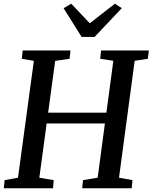

<svg xmlns="http://www.w3.org/2000/svg" viewBox="-22 -1015 822 1035"><path d="M-1.5 0 3 -44 75 -57 160.5 -687 95.5 -698 100.5 -743H358L353 -698L275.5 -687L237.5 -407.5H551.5L589 -687.5L518 -698L523 -743H780.5L775 -698L704 -687.5L619.5 -57L692 -44L688 0H421L425.5 -44L504.5 -57L543.5 -349.5H229.5L190 -57L267.5 -44L264 0ZM418 -816 321 -970.5 362 -995Q387 -968.5 412 -942.2Q437 -916 462 -889.5Q495.5 -916 529.5 -942.2Q563.5 -968.5 597.5 -995L634.5 -971L488 -816Z"/></svg>

Font: Merriweather 20pt Medium
Style: Italic
Weight: 500
Italic angle: -7.8°
Version: Version 2.101